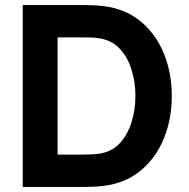

<svg xmlns="http://www.w3.org/2000/svg" viewBox="-20 -740 750 760"><path d="M70 0V-720H303Q311.5 -720 338 -719.5Q364.5 -719 389 -716Q476 -705.5 536.5 -655.5Q597 -605.5 628.5 -528.5Q660 -451.5 660 -360Q660 -268.5 628.5 -191.5Q597 -114.5 536.5 -64.5Q476 -14.5 389 -4Q364.5 -1 338 -0.5Q311.5 0 303 0ZM208 -128H303Q316.5 -128 339.5 -128.8Q362.5 -129.5 381 -133Q428 -142.5 457.8 -177Q487.5 -211.5 501.8 -260Q516 -308.5 516 -360Q516 -414 501.2 -462.5Q486.5 -511 456.5 -544.5Q426.5 -578 381 -587Q362.5 -591 339.5 -591.5Q316.5 -592 303 -592H208Z"/></svg>

Font: Manrope ExtraLight ExtraBold
Style: Regular
Weight: 800
Version: Version 4.504